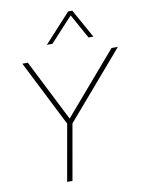

<svg xmlns="http://www.w3.org/2000/svg" viewBox="-102 -1028 820 1098"><g transform="rotate(-10 308.5 -479.5)"><path d="M617 -710 285 -324 228 0H197L255 -328L62 -710H94L274 -354L580 -710ZM489 -792H461L382 -934L251 -792H219L372 -959H396Z"/></g></svg>

Font: Livvic Thin
Style: Italic
Weight: 250
Italic angle: -10°
Designer: Jacques Le Bailly, Baron von Fonthausen
Version: Version 1.001; ttfautohint (v1.8.2)